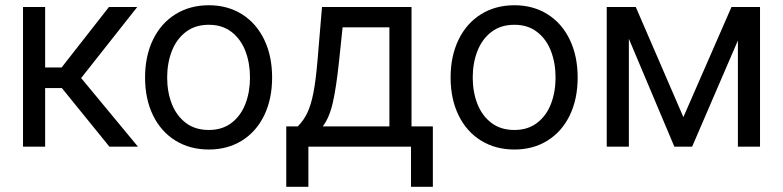

<svg xmlns="http://www.w3.org/2000/svg" viewBox="-20 -557 2972 729"><path d="M67.4 -530.3H151.4V-300.8H213.9L393.6 -530.3H501L288.1 -260.7L503.9 0H395.5L214.8 -222.7H151.4V0H67.4Z M530.8 -262.7Q530.8 -344.2 561 -406.5Q591.3 -468.8 646.2 -502.9Q701.2 -537.1 772.9 -537.1Q844.2 -537.1 898.7 -502.9Q953.1 -468.8 983.2 -406.5Q1013.2 -344.2 1013.2 -262.7Q1013.2 -181.2 983.2 -119.1Q953.1 -57.1 898.7 -23.2Q844.2 10.7 772.9 10.7Q701.2 10.7 646.2 -23.2Q591.3 -57.1 561 -119.1Q530.8 -181.2 530.8 -262.7ZM929.2 -262.7Q929.2 -317.4 911.9 -362.8Q894.5 -408.2 859.4 -435.5Q824.2 -462.9 772.9 -462.9Q720.7 -462.9 685.3 -435.5Q649.9 -408.2 632.3 -362.8Q614.7 -317.4 614.7 -262.7Q614.7 -208 632.3 -162.8Q649.9 -117.7 685.3 -90.6Q720.7 -63.5 772.9 -63.5Q824.2 -63.5 859.4 -90.6Q894.5 -117.7 911.9 -162.8Q929.2 -208 929.2 -262.7Z M1066.9 -77.1H1110.8Q1133.3 -100.1 1147 -128.9Q1160.6 -157.7 1169.7 -203.1Q1178.7 -248.5 1185.1 -322.3L1202.6 -530.3H1542.5V-77.1H1623.5V152.3H1540.5V0H1150.9V152.3H1066.9ZM1458.5 -77.1V-453.1H1280.8L1267.1 -322.3Q1256.8 -225.6 1243.9 -168.2Q1231 -110.8 1205.6 -77.1Z M1690.9 -262.7Q1690.9 -344.2 1721.2 -406.5Q1751.5 -468.8 1806.4 -502.9Q1861.3 -537.1 1933.1 -537.1Q2004.4 -537.1 2058.8 -502.9Q2113.3 -468.8 2143.3 -406.5Q2173.3 -344.2 2173.3 -262.7Q2173.3 -181.2 2143.3 -119.1Q2113.3 -57.1 2058.8 -23.2Q2004.4 10.7 1933.1 10.7Q1861.3 10.7 1806.4 -23.2Q1751.5 -57.1 1721.2 -119.1Q1690.9 -181.2 1690.9 -262.7ZM2089.4 -262.7Q2089.4 -317.4 2072 -362.8Q2054.7 -408.2 2019.5 -435.5Q1984.4 -462.9 1933.1 -462.9Q1880.9 -462.9 1845.5 -435.5Q1810.1 -408.2 1792.5 -362.8Q1774.9 -317.4 1774.9 -262.7Q1774.9 -208 1792.5 -162.8Q1810.1 -117.7 1845.5 -90.6Q1880.9 -63.5 1933.1 -63.5Q1984.4 -63.5 2019.5 -90.6Q2054.7 -117.7 2072 -162.8Q2089.4 -208 2089.4 -262.7Z M2757.3 -530.3H2865.7V0H2781.7V-403.3L2607.9 0H2540.5L2367.7 -409.7V0H2283.7V-530.3H2394L2574.7 -112.3Z"/></svg>

Font: WEMIX Pretendard
Style: Regular
Weight: 400
Designer: Base glyphs from Inter by Rasmus Andersson; Hangeul glyphs from Noto Sans CJK(Source Han Sans) by Jang Soo-young and Kan
Foundry: Kil Hyung-jin
Version: Version 1.000